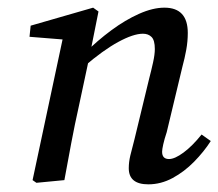

<svg xmlns="http://www.w3.org/2000/svg" viewBox="-20 -470 570 501"><path d="M316 -31Q316 -47 320 -64Q324 -81 331 -107L369 -264Q375 -287 379.5 -307.5Q384 -328 384 -342Q384 -365 375.5 -373.5Q367 -382 353 -382Q328 -382 288.5 -360.5Q249 -339 199 -296L202 -332Q234 -364 270.5 -391Q307 -418 343 -434Q379 -450 409 -450Q470 -450 470 -384Q470 -362 466 -340Q462 -318 456 -296L415 -125Q409 -107 406 -93.5Q403 -80 403 -74Q403 -55 421 -55Q436 -55 459 -72Q482 -89 506 -119L530 -102Q512 -74 486.5 -48Q461 -22 430.5 -5.5Q400 11 367 11Q316 11 316 -31ZM148 0 75 7 65 0 146 -380 169 -365 57 -374 60 -403 223 -450 237 -440 214 -325 186 -194Q175 -145 166 -97Q157 -49 148 0Z"/></svg>

Font: Lisu Bosa Medium
Style: Italic
Weight: 500
Italic angle: -19°
Designer: David Morse, Annie Olsen, Victor Gaultney, Frank Grießhammer (Latin)
Foundry: SIL International
Version: Version 2.000